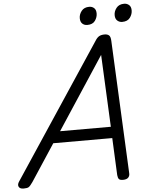

<svg xmlns="http://www.w3.org/2000/svg" viewBox="-126 -1277 1049 1349"><g transform="rotate(-5 399.0 -602.0)"><path d="M-15 14Q-41 14 -49 -1.5Q-57 -17 -42 -39L578 -975Q592 -998 607 -1006.5Q622 -1015 646 -1015Q665 -1015 676.5 -1005.5Q688 -996 689 -964L733 -31Q735 -11 723.5 1.5Q712 14 686 14Q664 14 657 5.5Q650 -3 648 -23L636 -285H220L50 -26Q32 0 21.5 7Q11 14 -15 14ZM275 -365H633L609 -874ZM531 -1092Q510 -1092 496 -1105Q482 -1118 482 -1144Q482 -1171 500.5 -1194.5Q519 -1218 555 -1218Q575 -1218 589 -1205.5Q603 -1193 603 -1167Q603 -1140 586 -1116Q569 -1092 531 -1092ZM777 -1092Q757 -1092 742.5 -1105Q728 -1118 728 -1144Q728 -1171 746.5 -1194.5Q765 -1218 801 -1218Q821 -1218 835.5 -1205.5Q850 -1193 850 -1167Q850 -1140 832.5 -1116Q815 -1092 777 -1092Z"/></g></svg>

Font: Playwrite MX
Style: Regular
Weight: 400
Designer: Veronika Burian, José Scaglione
Foundry: TypeTogether
Version: Version 1.002